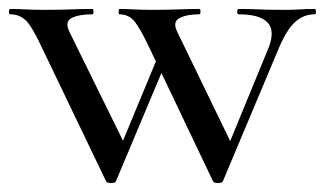

<svg xmlns="http://www.w3.org/2000/svg" viewBox="-27 -406 726 429"><path d="M449 -1 305 -303Q284 -347 271.5 -360.5Q259 -374 240 -374Q238 -374 238 -380Q238 -386 240 -386Q255 -386 272.5 -385Q290 -384 313 -384Q347 -384 372.5 -385Q398 -386 418 -386Q421 -386 421 -380Q421 -374 418 -374Q390 -374 374 -365.5Q358 -357 369 -335L494 -77L459 -22L573 -299Q588 -337 571 -355.5Q554 -374 506 -374Q503 -374 503 -380Q503 -386 506 -386Q529 -386 550.5 -385Q572 -384 606 -384Q629 -384 643 -385Q657 -386 676 -386Q679 -386 679 -380Q679 -374 676 -374Q651 -374 632 -356.5Q613 -339 595 -296L471 -1Q469 3 460 3Q451 3 449 -1ZM210 -1 65 -303Q44 -348 30 -361Q16 -374 -4 -374Q-7 -374 -7 -380Q-7 -386 -4 -386Q11 -386 30 -385Q49 -384 73 -384Q107 -384 132 -385Q157 -386 179 -386Q182 -386 182 -380Q182 -374 179 -374Q150 -374 133.5 -366Q117 -358 128 -335L255 -77L219 -22L328 -285L348 -277L232 -1Q231 3 221.5 3Q212 3 210 -1Z"/></svg>

Font: Cormorant Light Medium
Style: Regular
Weight: 500
Version: Version 4.000